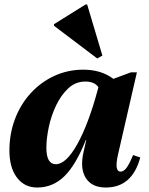

<svg xmlns="http://www.w3.org/2000/svg" viewBox="-20 -822 667 857"><path d="M146 15Q89 15 55.5 -29.5Q22 -74 22 -150Q22 -225 47 -291Q72 -357 117.5 -406.5Q163 -456 223 -483.5Q283 -511 352 -511Q432 -511 486 -470L564 -499H591L506 -129Q490 -56 518 -56Q532 -56 544.5 -72.5Q557 -89 574 -130L606 -119Q570 15 452 15Q390 15 363 -27.5Q336 -70 353 -144L365 -197H363Q319 -86 267.5 -35.5Q216 15 146 15ZM187 -163Q187 -89 229 -89Q275 -89 325 -178.5Q375 -268 417 -424L419 -433Q402 -458 361 -458Q317 -458 284.5 -427.5Q252 -397 230 -350.5Q208 -304 197.5 -253.5Q187 -203 187 -163ZM414 -561 221 -707V-714L362 -802H369L437 -574Z"/></svg>

Font: Platypi
Style: Bold Italic
Weight: 700
Italic angle: -13°
Designer: David Sargent
Foundry: Bolt Cutter Type
Version: Version 1.200; ttfautohint (v1.8.4.7-5d5b)